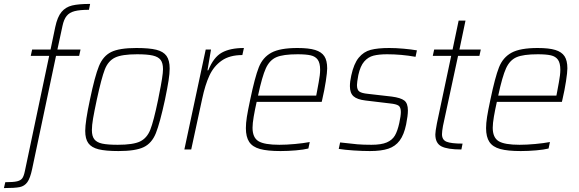

<svg xmlns="http://www.w3.org/2000/svg" viewBox="-90 -763 2956 980"><path d="M37 110 161 -478H67L74 -510H168L192 -625Q203 -677 224 -702Q245 -727 278 -735Q311 -743 370 -743L364 -713Q317 -713 290.5 -706Q264 -699 250 -681.5Q236 -664 229 -631L203 -510H321L314 -478H196L74 100Q64 147 49.5 167Q35 187 10.5 192Q-14 197 -70 197L-63 167Q-22 167 -3 162.5Q16 158 24 146.5Q32 135 37 110Z M345 -95Q345 -142 369 -254Q394 -374 415 -425.5Q436 -477 477.5 -497.5Q519 -518 606 -518Q672 -518 708 -509Q744 -500 760 -477.5Q776 -455 776 -413Q776 -388 770.5 -352.5Q765 -317 752 -254Q726 -134 705.5 -83Q685 -32 643.5 -12Q602 8 515 8Q449 8 413 -1Q377 -10 361 -32Q345 -54 345 -95ZM717 -254Q721 -272 722 -280Q742 -377 742 -410Q742 -441 730 -457Q718 -473 690 -479.5Q662 -486 610 -486Q532 -486 497 -469Q462 -452 445 -408.5Q428 -365 404 -254Q391 -193 385 -158Q379 -123 379 -99Q379 -68 391.5 -52Q404 -36 431.5 -30Q459 -24 511 -24Q590 -24 625 -41Q660 -58 677 -100.5Q694 -143 717 -254Z M960 -510H987L969 -404H973Q1000 -471 1042.5 -494.5Q1085 -518 1155 -518L1147 -482Q1082 -482 1041.5 -453.5Q1001 -425 979 -377.5Q957 -330 942 -259L886 0H851Z M1165 -109Q1165 -134 1170 -166Q1175 -198 1187 -254Q1211 -369 1231 -419.5Q1251 -470 1295 -494Q1339 -518 1428 -518Q1486 -518 1518.5 -508Q1551 -498 1565.5 -476Q1580 -454 1580 -414Q1580 -394 1573 -348.5Q1566 -303 1555 -256L1552 -243H1220Q1211 -203 1205 -168Q1199 -133 1199 -111Q1199 -61 1229 -42.5Q1259 -24 1336 -24Q1372 -24 1415.5 -28Q1459 -32 1491 -38L1484 -5Q1461 1 1420.5 4.5Q1380 8 1342 8Q1275 8 1237 -2.5Q1199 -13 1182 -38.5Q1165 -64 1165 -109ZM1524 -275 1528 -296Q1529 -303 1536.5 -342Q1544 -381 1544 -407Q1544 -441 1532 -458Q1520 -475 1496 -480.5Q1472 -486 1429 -486Q1355 -486 1320.5 -471Q1286 -456 1267 -414.5Q1248 -373 1227 -275Z M1639 -3 1646 -36Q1704 -29 1734 -26.5Q1764 -24 1806 -24Q1856 -24 1884 -36Q1912 -48 1925.5 -71Q1939 -94 1948 -135Q1956 -172 1956 -191Q1956 -216 1944 -224Q1932 -232 1901 -235L1776 -250Q1733 -255 1714.5 -271.5Q1696 -288 1696 -323Q1696 -347 1703 -378Q1716 -438 1741 -468.5Q1766 -499 1802 -508.5Q1838 -518 1897 -518Q1931 -518 1970 -514.5Q2009 -511 2038 -506L2031 -473Q1958 -486 1886 -486Q1844 -486 1816.5 -479Q1789 -472 1769 -449Q1749 -426 1739 -380Q1732 -342 1732 -329Q1732 -304 1744.5 -295.5Q1757 -287 1788 -284L1910 -270Q1955 -264 1973.5 -250Q1992 -236 1992 -199Q1992 -173 1983 -128Q1972 -75 1950 -45.5Q1928 -16 1892 -4Q1856 8 1798 8Q1760 8 1715 5Q1670 2 1639 -3Z M2132 -77Q2132 -91 2140 -133L2213 -478H2119L2126 -510H2220L2251 -658H2286L2255 -510H2364L2357 -478H2248L2171 -120Q2166 -92 2166 -78Q2166 -49 2189.5 -39.5Q2213 -30 2271 -30L2265 0Q2194 0 2163 -16Q2132 -32 2132 -77Z M2391 -109Q2391 -134 2396 -166Q2401 -198 2413 -254Q2437 -369 2457 -419.5Q2477 -470 2521 -494Q2565 -518 2654 -518Q2712 -518 2744.5 -508Q2777 -498 2791.5 -476Q2806 -454 2806 -414Q2806 -394 2799 -348.5Q2792 -303 2781 -256L2778 -243H2446Q2437 -203 2431 -168Q2425 -133 2425 -111Q2425 -61 2455 -42.5Q2485 -24 2562 -24Q2598 -24 2641.5 -28Q2685 -32 2717 -38L2710 -5Q2687 1 2646.5 4.5Q2606 8 2568 8Q2501 8 2463 -2.5Q2425 -13 2408 -38.5Q2391 -64 2391 -109ZM2750 -275 2754 -296Q2755 -303 2762.5 -342Q2770 -381 2770 -407Q2770 -441 2758 -458Q2746 -475 2722 -480.5Q2698 -486 2655 -486Q2581 -486 2546.5 -471Q2512 -456 2493 -414.5Q2474 -373 2453 -275Z"/></svg>

Font: Saira Semi Condensed Thin
Style: Italic
Weight: 100
Width: 4
Italic angle: -12°
Designer: Hector Gatti with collaboration of the Omnibus-Type team
Foundry: Omnibus-Type
Version: Version 1.001; ttfautohint (v1.8)